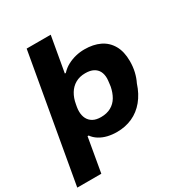

<svg xmlns="http://www.w3.org/2000/svg" viewBox="-224 -869 1130 1203"><g transform="rotate(-30 341.5 -267.5)"><path d="M-16 189 145 -724H319L274 -469H281Q304 -494 332.5 -509Q361 -524 392 -531.5Q423 -539 455 -539Q519 -539 566 -516.5Q613 -494 639.5 -448Q666 -402 666 -333Q666 -292 657.5 -256Q649 -220 634 -190Q613 -125 575.5 -79.5Q538 -34 487 -11Q436 12 375 12Q340 12 308.5 4.5Q277 -3 251 -19Q225 -35 209 -58H201L158 189ZM335 -119Q377 -119 407.5 -136Q438 -153 456 -183.5Q474 -214 482 -255Q484 -269 485 -278.5Q486 -288 487 -296Q488 -304 488 -311Q488 -341 477 -362Q466 -383 443.5 -395Q421 -407 385 -407Q344 -407 313.5 -389.5Q283 -372 264 -340.5Q245 -309 238 -268Q236 -258 234.5 -249Q233 -240 232.5 -233Q232 -226 232 -219Q232 -189 243.5 -166.5Q255 -144 277.5 -131.5Q300 -119 335 -119Z"/></g></svg>

Font: Archivo SemiExpanded ExtraBold
Style: Italic
Weight: 800
Width: 6
Italic angle: -10°
Designer: Hector Gatti
Foundry: Omnibus-Type
Version: Version 2.001